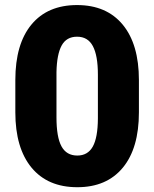

<svg xmlns="http://www.w3.org/2000/svg" viewBox="-20 -741 619 770"><path d="M537.1 -290.5Q537.1 -146.5 472.4 -68.4Q407.7 9.8 290 9.8Q171.4 9.8 106.4 -68.8Q41.5 -147.5 41.5 -290.5V-420.4Q41.5 -564.5 106.2 -642.6Q170.9 -720.7 289.1 -720.7Q407.2 -720.7 472.2 -642.1Q537.1 -563.5 537.1 -419.9ZM372.6 -441.4Q372.6 -518.1 352.5 -555.9Q332.5 -593.8 289.1 -593.8Q246.6 -593.8 227.3 -558.6Q208 -523.4 206.5 -452.1V-270.5Q206.5 -190.9 226.6 -154.1Q246.6 -117.2 290 -117.2Q332 -117.2 352.1 -153.1Q372.1 -189 372.6 -265.6Z"/></svg>

Font: Vazir Black UI
Style: Black-UI
Weight: 900
Designer: Saber Rastikerdar
Foundry: Saber Rastikerdar
Version: Version 30.1.0